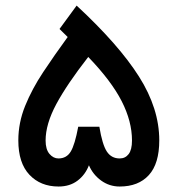

<svg xmlns="http://www.w3.org/2000/svg" viewBox="-20 -681 648 701"><path d="M259.8 -660.6Q413.6 -518.1 487.5 -401.4Q561.5 -284.7 561.5 -168.5Q561.5 -83.5 523.4 -41.7Q485.4 0 417 0Q379.4 0 349.4 -21.7Q319.3 -43.5 304.7 -77.6Q291.5 -43 263.2 -21.5Q234.9 0 193.8 0Q127.9 0 87.4 -43Q46.9 -85.9 46.9 -168.5Q46.9 -232.9 71.8 -294.4Q96.7 -356 137.7 -417.7Q178.7 -479.5 227.1 -545.9L197.3 -575.2ZM193.4 -102.5Q223.1 -102.5 238.3 -127.7Q253.4 -152.8 265.6 -218.3H342.8Q353.5 -152.8 370.1 -127.7Q386.7 -102.5 417 -102.5Q437.5 -102.5 449.7 -118.4Q461.9 -134.3 461.9 -168Q461.9 -237.8 424.3 -311.5Q386.7 -385.3 302.2 -473.1Q224.6 -373.5 185.5 -300.8Q146.5 -228 146.5 -168Q146.5 -135.7 160.6 -119.1Q174.8 -102.5 193.4 -102.5Z"/></svg>

Font: Vazir Medium WOL
Style: Medium-WOL
Weight: 500
Designer: Saber Rastikerdar
Foundry: Saber Rastikerdar
Version: Version 27.0.1